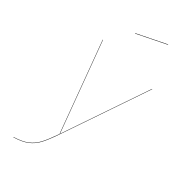

<svg xmlns="http://www.w3.org/2000/svg" viewBox="-295 -791 1025 1025"><g transform="rotate(45 217.0 -278.5)"><path d="M32 -517 224 0H222L30 -517ZM404 -517 226 0Q204 64 186.5 97Q169 130 140.5 152Q112 174 61 189V187Q111 172 139 150.5Q167 129 184.5 96Q202 63 224 0L402 -517ZM296 -744 129 -662 128 -664 295 -746Z"/></g></svg>

Font: FiraGO Two
Style: Regular
Weight: 100
Designer: bBox Type
Foundry: bBox Type GmbH
Version: Version 1.001